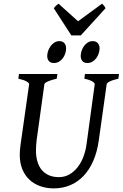

<svg xmlns="http://www.w3.org/2000/svg" viewBox="-20 -1023 676 1058"><path d="M632.3 -589.4Q601.6 -582.5 585.2 -574.2Q568.8 -565.9 567.9 -559.1L524.4 -250Q515.6 -186 493.9 -136.5Q472.2 -86.9 439.9 -53.2Q407.7 -19.5 366.2 -2.2Q324.7 15.1 276.4 15.1Q236.3 15.1 201.9 2.9Q167.5 -9.3 142.3 -32.7Q117.2 -56.2 103 -90.6Q88.9 -125 88.9 -169.9Q88.9 -195.8 93.3 -226.1L140.6 -559.1Q141.6 -564.9 127.2 -573.7Q112.8 -582.5 81.1 -589.4L84.5 -615.2H296.4L292.5 -589.4Q261.7 -582.5 243.7 -574.2Q225.6 -565.9 224.6 -559.1L181.6 -249Q179.7 -234.9 179 -220.7Q178.2 -206.5 178.2 -193.8Q178.2 -159.7 186.3 -132.6Q194.3 -105.5 210.2 -86.4Q226.1 -67.4 249.8 -57.1Q273.4 -46.9 304.7 -46.9Q336.4 -46.9 362.3 -61.8Q388.2 -76.7 407.7 -101.6Q427.2 -126.5 439.7 -159.4Q452.1 -192.4 457 -229L502 -559.1Q502.9 -564.9 489.7 -573.7Q476.6 -582.5 444.8 -589.4L448.2 -615.2H635.7ZM344.2 -756.8Q344.2 -742.7 339.6 -728.3Q335 -713.9 326.2 -702.1Q317.4 -690.4 304.9 -683.1Q292.5 -675.8 277.3 -675.8Q258.8 -675.8 249.5 -686.5Q240.2 -697.3 240.2 -714.8Q240.2 -728 245.1 -742.4Q250 -756.8 258.8 -768.8Q267.6 -780.8 279.8 -788.6Q292 -796.4 307.1 -796.4Q325.2 -796.4 334.7 -785.2Q344.2 -773.9 344.2 -756.8ZM528.8 -756.8Q528.8 -742.7 523.9 -728.3Q519 -713.9 510.3 -702.1Q501.5 -690.4 489 -683.1Q476.6 -675.8 461.4 -675.8Q443.4 -675.8 434.1 -686.5Q424.8 -697.3 424.8 -714.8Q424.8 -728 429.4 -742.4Q434.1 -756.8 442.6 -768.8Q451.2 -780.8 463.4 -788.6Q475.6 -796.4 491.2 -796.4Q508.8 -796.4 518.8 -785.2Q528.8 -773.9 528.8 -756.8ZM425.3 -828.1H373L276.4 -977.5Q283.2 -986.8 289.1 -991.9Q294.9 -997.1 302.2 -1002.9L410.2 -905.8L542.5 -1002.9Q548.3 -997.6 552.7 -992.2Q557.1 -986.8 561.5 -977.5Z"/></svg>

Font: Gentium Book Basic
Style: Italic
Weight: 400
Italic angle: -8°
Designer: J. Victor Gaultney and Annie Olsen
Foundry: SIL International
Version: Version 1.102; 2013; Maintenance release